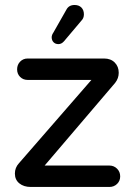

<svg xmlns="http://www.w3.org/2000/svg" viewBox="-20 -742 539 762"><path d="M414.1 0H102.1Q74.2 0 56.6 -14.4Q39.1 -28.8 39.1 -53.2Q39.1 -76.7 55.2 -94.2L342.8 -424.8H89.8Q71.8 -424.8 59.8 -436.8Q47.9 -448.7 47.9 -466.8Q47.9 -484.9 59.8 -497.3Q71.8 -509.8 89.8 -509.8H393.1Q419.4 -509.8 435.3 -493.9Q451.2 -478 451.2 -453.1Q451.2 -431.2 437 -413.1L157.2 -85H414.1Q432.1 -85 444.6 -72.5Q457 -60.1 457 -42Q457 -23.9 444.6 -12Q432.1 0 414.1 0ZM313 -685.1Q313 -669.9 303.2 -660.2L233.9 -578.1Q224.1 -566.9 211.9 -566.9Q199.7 -566.9 192.4 -574.5Q185.1 -582 185.1 -594.2Q185.1 -603 191.9 -612.8L243.2 -703.1Q252.9 -722.2 275.9 -722.2Q293 -722.2 303 -712.2Q313 -702.1 313 -685.1Z"/></svg>

Font: Aka-Acid-Varela
Style: Regular
Weight: 400
Designer: Joe Prince, Avraham Cornfeld, Cyberella
Foundry: Joe Prince, Avraham Cornfeld, Cyberella
Version: Version 2.000; ttfautohint (v1.5.33-1714) -l 8 -r 50 -G 200 